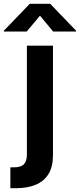

<svg xmlns="http://www.w3.org/2000/svg" viewBox="-77 -786 421 1010"><path d="M64.5 -545.9H201.7V29.8Q201.7 90.8 178.2 129.2Q154.8 167.5 110.8 185.8Q66.9 204.1 5.4 204.1H-22.5V94.2H-3.4Q33.7 94.2 49.1 77.6Q64.5 61 64.5 27.8ZM63.5 -620.1H-57.1V-624L79.6 -766.1H187L323.7 -624V-620.1H202.6L133.3 -703.6Z"/></svg>

Font: Inter Cardless
Style: Bold
Weight: 700
Designer: Rasmus Andersson
Foundry: rsms
Version: Version 4.001;git-9221beed3